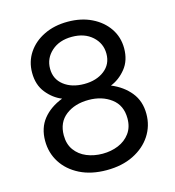

<svg xmlns="http://www.w3.org/2000/svg" viewBox="-109 -806 830 913"><g transform="rotate(-15 306.5 -350.0)"><path d="M305 15Q229 15 173.2 -13Q117.5 -41 87.2 -88.5Q57 -136 57 -195Q57 -258.5 91.2 -301.5Q125.5 -344.5 187 -368.5Q145 -385 113 -424.5Q81 -464 81 -524Q81 -579 110 -622.2Q139 -665.5 190 -690.2Q241 -715 306.5 -715Q373 -715 424.2 -690Q475.5 -665 504.8 -621.8Q534 -578.5 534 -524Q534 -464 502 -424.5Q470 -385 427.5 -368.5Q485.5 -344.5 520.5 -301.2Q555.5 -258 555.5 -195Q555.5 -136 524.5 -88.5Q493.5 -41 437.2 -13Q381 15 305 15ZM307.5 -408.5Q368 -408.5 407 -438.8Q446 -469 446 -520.5Q446 -571.5 407.8 -606Q369.5 -640.5 307.5 -640.5Q245.5 -640.5 207 -606Q168.5 -571.5 168.5 -520.5Q168.5 -469 207.5 -438.8Q246.5 -408.5 307.5 -408.5ZM306.5 -65.5Q348 -65.5 383.8 -80.2Q419.5 -95 441.2 -124.5Q463 -154 463 -197.5Q463 -262 417.5 -296Q372 -330 306.5 -330Q238.5 -330 194 -295.8Q149.5 -261.5 149.5 -197.5Q149.5 -154 171 -124.5Q192.5 -95 228.2 -80.2Q264 -65.5 306.5 -65.5Z"/></g></svg>

Font: Geologica Light
Style: Regular
Weight: 300
Designer: Sindre Bremnes, Frode Helland
Foundry: Monokrom Skriftforlag AS
Version: Version 1.010; ttfautohint (v1.8.4.7-5d5b);gftools[0.9.28]